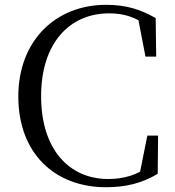

<svg xmlns="http://www.w3.org/2000/svg" viewBox="-20 -765 731 801"><path d="M422 16.1C503.4 16.1 570.7 0.2 638 -39.8L639.5 -199.3H594.7L560.6 -29.3L609.2 -43.1V-76.2C552 -34 495.6 -18.2 431.3 -18.2C270 -18.2 151.5 -140.2 151.5 -363.5C151.5 -585 270 -709.3 435.2 -709.3C499.9 -709.3 547.7 -692.7 604 -650.8V-685.4L553.4 -702.3L586.9 -528.8H631.7L629.4 -689.5C564.6 -727 503.6 -744.9 422.3 -744.9C213.3 -744.9 56.4 -596.5 56.4 -362.1C56.4 -127.3 206.9 16.1 422 16.1Z"/></svg>

Font: Source Han Serif CN VF
Style: Regular
Weight: 250
Designer: Ryoko NISHIZUKA 西塚涼子 (kana & ideographs); Frank Grießhammer (Latin, Greek & Cyrillic); Wenlong ZHANG 张文龙 (bopomofo); San
Foundry: Adobe
Version: Version 2.002;hotconv 1.1.0;makeotfexe 2.6.0